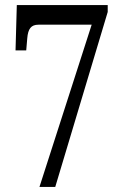

<svg xmlns="http://www.w3.org/2000/svg" viewBox="-20 -734 482 754"><path d="M135 0H197L403 -687V-714H46L41 -536H83L87 -583C90 -621 102 -637 131 -637H340Z"/></svg>

Font: Noto Serif Bengali ExtraCondensed
Style: Regular
Weight: 400
Width: 2
Designer: Juan Bruce, Universal Thirst, Indian Type Foundry and the Monotype Design Team.
Foundry: Monotype Imaging Inc.
Version: Version 2.003